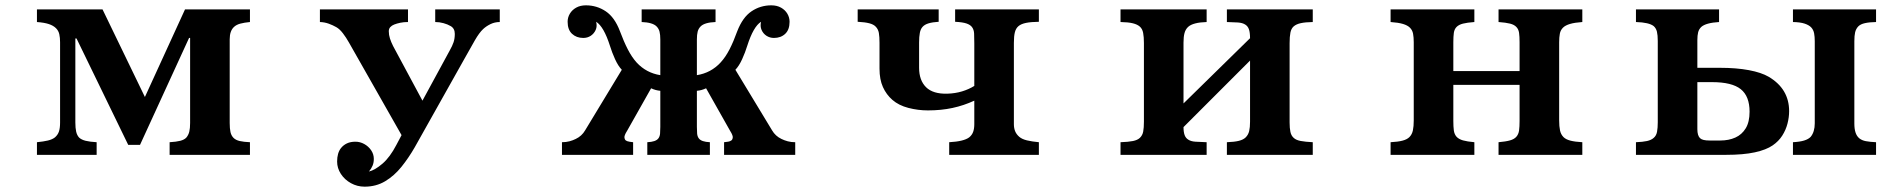

<svg xmlns="http://www.w3.org/2000/svg" viewBox="-20 -575 7040 713"><path d="M117.2 -540H360.8L518.1 -214.8L667 -540H908.2V-493.2Q887.2 -491.2 872.6 -487.3Q857.9 -483.4 849.1 -475.1Q833 -460.4 833 -429.2V-118.2Q833 -97.7 835.9 -84.5Q838.9 -71.3 847.2 -63Q855.5 -54.7 870.1 -51.3Q884.8 -47.9 908.2 -46.9V0H609.9V-46.9Q634.8 -48.3 649.7 -52.2Q664.6 -56.2 671.9 -64Q679.7 -73.2 682.9 -85.9Q686 -98.6 686 -118.2V-434.1H682.1L500 -37.1H456.1L264.2 -432.1H259.8V-120.1Q259.8 -99.6 262.9 -85.9Q266.1 -72.3 273.9 -64Q282.2 -56.2 297.9 -52.2Q313.5 -48.3 338.9 -46.9V0H117.2V-46.9Q141.6 -49.3 158 -53.2Q174.3 -57.1 184.1 -64.9Q194.8 -74.2 199 -86.9Q203.1 -99.6 203.1 -120.1V-418Q203.1 -435.1 200.2 -448Q197.3 -460.9 188 -470.2Q178.2 -480 161.4 -485.6Q144.5 -491.2 117.2 -493.2Z M1168 -540H1495.1V-493.2Q1479.5 -493.2 1466.6 -490.5Q1453.6 -487.8 1443.8 -483.9Q1435.1 -480.5 1429.4 -474.4Q1423.8 -468.3 1423.8 -459Q1423.8 -445.3 1428 -432.4Q1432.1 -419.4 1439.9 -403.8L1548.8 -201.2L1649.9 -387.2Q1659.7 -404.3 1664.3 -418Q1668.9 -431.6 1668.9 -449.2Q1668.9 -469.2 1653.8 -478Q1642.1 -484.9 1627 -489Q1611.8 -493.2 1596.2 -493.2V-540H1835.9V-493.2Q1817.4 -493.2 1801.3 -485.4Q1785.2 -477.5 1773.9 -466.8Q1759.8 -453.6 1743.7 -425.8Q1727.5 -397.9 1702.1 -352.1L1520 -27.8Q1497.6 11.2 1470.7 44.7Q1443.8 78.1 1410.2 98.1Q1376.5 118.2 1334 118.2Q1306.6 118.2 1283.2 105.2Q1259.8 92.3 1245.8 70.8Q1231.9 49.3 1231.9 24.9Q1231.9 -6.8 1246.1 -24.9Q1254.9 -36.1 1268.3 -42.5Q1281.7 -48.8 1299.8 -48.8Q1316.9 -48.8 1332.5 -40.3Q1348.1 -31.7 1358.2 -17.1Q1368.2 -2.4 1368.2 15.1Q1368.2 29.3 1363.5 40.3Q1358.9 51.3 1350.1 62Q1372.6 56.6 1400.4 32.7Q1428.2 8.8 1452.1 -37.1L1471.2 -73.2L1275.9 -417Q1265.6 -435.5 1253.4 -451.4Q1241.2 -467.3 1229 -474.1Q1216.3 -481.4 1200.7 -487.1Q1185.1 -492.7 1168 -493.2Z M2155.8 -555.2Q2196.3 -555.2 2229.5 -533Q2262.7 -510.7 2282.2 -459Q2296.4 -420.9 2311.3 -391.8Q2326.2 -362.8 2344.2 -342.8Q2379.9 -304.2 2432.1 -295.9V-428.2Q2432.1 -446.3 2429.2 -457.5Q2426.3 -468.8 2418 -477.1Q2403.3 -491.7 2362.8 -493.2V-540H2637.2V-493.2Q2596.7 -491.7 2582 -477.1Q2573.7 -468.8 2570.8 -457.5Q2567.9 -446.3 2567.9 -428.2V-295.9Q2620.1 -304.2 2655.8 -342.8Q2674.3 -362.8 2689.2 -391.8Q2704.1 -420.9 2717.8 -459Q2737.8 -510.7 2770.8 -533Q2803.7 -555.2 2844.2 -555.2Q2865.2 -555.2 2880.4 -546.6Q2895.5 -538.1 2903.8 -524.2Q2912.1 -510.3 2912.1 -494.1Q2912.1 -464.8 2896 -449.5Q2879.9 -434.1 2854 -434.1Q2838.9 -434.1 2826.4 -442.1Q2814 -450.2 2808.1 -463.9Q2802.2 -477.5 2806.2 -494.1Q2777.8 -476.6 2754.9 -404.8Q2747.6 -380.9 2736.1 -355.5Q2724.6 -330.1 2710.9 -315.9L2847.2 -90.8Q2859.4 -69.8 2881.8 -59.1Q2892.6 -53.7 2905.3 -50.3Q2918 -46.9 2933.1 -46.9V0H2668.9V-46.9Q2676.8 -47.9 2682.1 -48.6Q2687.5 -49.3 2690.9 -50.8Q2697.3 -53.2 2699.2 -57.4Q2701.2 -61.5 2701.2 -65.9Q2701.2 -68.8 2699.2 -74.2Q2697.3 -79.6 2690.9 -89.8L2602.1 -247.1Q2585.4 -239.3 2567.9 -237.8V-104Q2567.9 -89.8 2568.8 -78.9Q2569.8 -67.9 2575.2 -61Q2584.5 -48.3 2616.2 -46.9V0H2383.8V-46.9Q2415.5 -48.3 2424.8 -61Q2430.2 -67.9 2431.2 -78.9Q2432.1 -89.8 2432.1 -104V-237.8Q2414.6 -239.3 2397.9 -247.1L2309.1 -89.8Q2302.7 -79.6 2300.8 -74.2Q2298.8 -68.8 2298.8 -65.9Q2298.8 -61.5 2300.8 -57.4Q2302.7 -53.2 2309.1 -50.8Q2313 -49.3 2318.1 -48.6Q2323.2 -47.9 2331.1 -46.9V0H2066.9V-46.9Q2082 -46.9 2094.7 -50.3Q2107.4 -53.7 2118.2 -59.1Q2140.6 -69.8 2152.8 -90.8L2289.1 -315.9Q2275.4 -330.1 2263.9 -355.5Q2252.4 -380.9 2245.1 -404.8Q2222.2 -476.6 2193.8 -494.1Q2198.2 -477.5 2192.1 -463.9Q2186 -450.2 2173.8 -442.1Q2161.6 -434.1 2146 -434.1Q2120.6 -434.1 2104.2 -449.5Q2087.9 -464.8 2087.9 -494.1Q2087.9 -510.3 2096.2 -524.2Q2104.5 -538.1 2119.6 -546.6Q2134.8 -555.2 2155.8 -555.2Z M3165 -540H3465.8V-494.1Q3442.9 -492.7 3428.2 -488.3Q3413.6 -483.9 3405.8 -475.1Q3398.4 -466.8 3395.8 -452.6Q3393.1 -438.5 3393.1 -417V-323.2Q3393.1 -276.9 3418.9 -251.2Q3444.8 -225.6 3498 -227.1Q3527.3 -228 3552.5 -235.6Q3577.6 -243.2 3598.1 -255.9V-414.1Q3598.1 -435.5 3597.4 -450.2Q3596.7 -464.8 3589.8 -474.1Q3583.5 -482.9 3569.1 -487.8Q3554.7 -492.7 3526.9 -494.1V-540H3837.9V-494.1Q3808.6 -493.7 3790.3 -490Q3772 -486.3 3762.2 -478Q3752.4 -469.7 3748.8 -455.3Q3745.1 -440.9 3745.1 -416V-113.8Q3745.1 -99.1 3749.8 -87.6Q3754.4 -76.2 3765.1 -66.9Q3775.4 -58.1 3793.7 -53.7Q3812 -49.3 3837.9 -46.9V0H3504.9V-46.9Q3559.1 -49.8 3579.1 -64.9Q3589.4 -73.2 3593.8 -85.2Q3598.1 -97.2 3598.1 -113.8V-201.2Q3559.1 -183.1 3517.1 -174.1Q3475.1 -165 3425.8 -165Q3389.2 -165 3353.3 -174.3Q3317.4 -183.6 3293.9 -204.1Q3271.5 -223.6 3258.8 -251.7Q3246.1 -279.8 3246.1 -319.8V-416Q3246.1 -438.5 3243.7 -452.6Q3241.2 -466.8 3231.9 -476.1Q3224.1 -484.4 3208.3 -488.5Q3192.4 -492.7 3165 -494.1Z M4141.1 -540H4460.9V-493.2Q4410.2 -491.7 4392.1 -475.1Q4382.3 -465.8 4378.7 -452.1Q4375 -438.5 4375 -417V-190.9L4622.1 -433.1Q4622.1 -454.6 4617.9 -466.3Q4613.8 -478 4604 -483.9Q4594.2 -490.2 4577.4 -491.5Q4560.5 -492.7 4536.1 -493.2V-540H4855V-493.2Q4827.1 -492.7 4810.5 -489Q4793.9 -485.4 4784.2 -477.1Q4774.9 -468.8 4772 -453.9Q4769 -439 4769 -415V-120.1Q4769 -99.1 4772 -85.2Q4774.9 -71.3 4784.2 -63Q4793 -54.7 4810.1 -51.5Q4827.1 -48.3 4855 -46.9V0H4536.1V-46.9Q4564 -47.9 4580.6 -52Q4597.2 -56.2 4606 -64.9Q4615.7 -74.7 4618.9 -88.4Q4622.1 -102.1 4622.1 -123V-350.1L4375 -103Q4375 -84.5 4379.2 -73.2Q4383.3 -62 4393.1 -56.2Q4402.8 -49.8 4419.7 -48.8Q4436.5 -47.9 4460.9 -46.9V0H4141.1V-46.9Q4170.4 -47.9 4187.3 -51.3Q4204.1 -54.7 4212.9 -63Q4222.7 -72.3 4225.3 -86.4Q4228 -100.6 4228 -123V-415Q4228 -438 4225.1 -452.9Q4222.2 -467.8 4212.9 -476.1Q4203.6 -484.4 4186.8 -488.5Q4169.9 -492.7 4141.1 -493.2Z M5144 -540H5455.1V-493.2Q5428.2 -491.2 5412.8 -487.3Q5397.5 -483.4 5389.2 -475.1Q5380.9 -466.8 5378.9 -453.1Q5377 -439.5 5377 -418V-311H5623V-418Q5623 -439.5 5621.1 -453.1Q5619.1 -466.8 5610.8 -475.1Q5603 -483.4 5587.6 -487.3Q5572.3 -491.2 5544.9 -493.2V-540H5856V-493.2Q5827.6 -491.2 5810.3 -486.1Q5793 -481 5784.2 -472.2Q5774.9 -462.9 5772.5 -449.7Q5770 -436.5 5770 -418V-127.9Q5770 -105.5 5773.2 -90.6Q5776.4 -75.7 5786.1 -65.9Q5794.9 -57.1 5812 -52.7Q5829.1 -48.3 5856 -46.9V0H5544.9V-46.9Q5572.3 -49.3 5587.6 -53.7Q5603 -58.1 5610.8 -66.9Q5619.1 -76.2 5621.1 -90.3Q5623 -104.5 5623 -126V-259.8H5377V-126Q5377 -104.5 5378.9 -90.3Q5380.9 -76.2 5389.2 -66.9Q5397.5 -58.1 5412.8 -53.7Q5428.2 -49.3 5455.1 -46.9V0H5144V-46.9Q5171.4 -48.3 5188.2 -52.7Q5205.1 -57.1 5213.9 -65.9Q5223.6 -75.7 5226.8 -90.6Q5230 -105.5 5230 -127.9V-418Q5230 -436.5 5227.5 -449.7Q5225.1 -462.9 5215.8 -472.2Q5207 -481 5189.9 -486.1Q5172.9 -491.2 5144 -493.2Z M6055.2 -540H6363.8V-493.2Q6314.9 -490.2 6297.9 -475.1Q6289.1 -466.8 6286.1 -455.1Q6283.2 -443.4 6283.2 -425.8V-323.2H6367.2Q6428.2 -323.2 6474.6 -314.5Q6521 -305.7 6547.9 -290Q6624 -245.1 6624 -162.1Q6624 -139.6 6617.9 -116Q6611.8 -92.3 6598.4 -71.3Q6585 -50.3 6563 -35.2Q6539.1 -18.6 6496.6 -9.3Q6454.1 0 6390.1 0H6055.2V-46.9Q6080.6 -47.9 6096.2 -51.3Q6111.8 -54.7 6121.1 -63Q6130.9 -71.3 6133.5 -85.7Q6136.2 -100.1 6136.2 -121.1V-422.9Q6136.2 -444.3 6133.1 -457.3Q6129.9 -470.2 6121.1 -478Q6104 -491.7 6055.2 -493.2ZM6638.2 -540H6946.8V-493.2Q6921.4 -492.7 6905.3 -489Q6889.2 -485.4 6880.9 -477.1Q6872.1 -467.8 6869.1 -455.1Q6866.2 -442.4 6866.2 -421.9V-116.2Q6866.2 -96.7 6870.4 -83.5Q6874.5 -70.3 6883.8 -62Q6893.6 -53.7 6908.9 -50.8Q6924.3 -47.9 6946.8 -46.9V0H6638.2V-46.9Q6664.1 -48.3 6679.9 -53.2Q6695.8 -58.1 6704.1 -66.9Q6719.2 -85.4 6719.2 -117.2V-421.9Q6719.2 -438.5 6716.8 -451.2Q6714.4 -463.9 6706.1 -473.1Q6697.8 -481.9 6681.6 -487.3Q6665.5 -492.7 6638.2 -493.2ZM6283.2 -95.2Q6283.2 -71.8 6293 -62Q6298.3 -57.1 6306.9 -55.2Q6315.4 -53.2 6329.1 -53.2H6368.2Q6399.9 -53.2 6424.3 -64.2Q6448.7 -75.2 6462.9 -98.6Q6477.1 -122.1 6477.1 -160.2Q6477.1 -217.8 6444.3 -243.9Q6411.6 -270 6337.9 -270H6283.2Z"/></svg>

Font: BIZ UDPMincho
Style: Bold
Weight: 700
Designer: TypeBank Co., Ltd.
Foundry: Morisawa Inc.
Version: Version 1.06